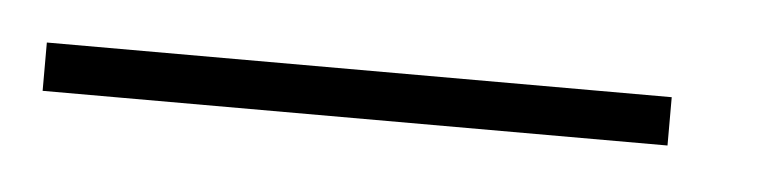

<svg xmlns="http://www.w3.org/2000/svg" viewBox="-22 12 385 97"><g transform="rotate(5 170.5 60.0)"><path d="M0 72.8V48.3H316.9V72.8Z"/></g></svg>

Font: FS Mondwest Regular
Style: Regular
Weight: 400
Designer: NZWStudios2024
Foundry: https://fontstruct.com
Version: Version 1.0